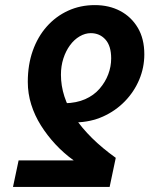

<svg xmlns="http://www.w3.org/2000/svg" viewBox="-20 -733 586 753"><path d="M352 -713Q408 -713 451.5 -690Q495 -667 520.5 -624Q546 -581 546 -520Q546 -468 526 -420.5Q506 -373 469.5 -335.5Q433 -298 384 -276Q335 -254 277 -253L234 -328Q280 -329 314 -344Q348 -359 370.5 -385Q393 -411 404.5 -441.5Q416 -472 416 -504Q416 -553 393.5 -578Q371 -603 336 -603Q314 -603 292.5 -590.5Q271 -578 254.5 -555.5Q238 -533 228.5 -503.5Q219 -474 219 -440Q219 -397 232.5 -355Q246 -313 273.5 -272Q301 -231 341 -191.5Q381 -152 434 -114L410 0H31L53 -104H269Q230 -132 197.5 -167Q165 -202 140.5 -241Q116 -280 102.5 -323Q89 -366 89 -412Q89 -479 108.5 -534Q128 -589 163.5 -629Q199 -669 247 -691Q295 -713 352 -713Z"/></svg>

Font: Source Sans 3 ExtraLight
Style: Bold Italic
Weight: 700
Italic angle: -11°
Version: Version 3.052;hotconv 1.1.0;makeotfexe 2.6.0